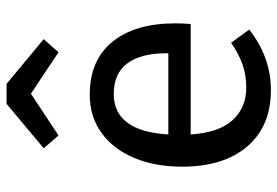

<svg xmlns="http://www.w3.org/2000/svg" viewBox="-150 -682 844 584"><g transform="rotate(-90 272.0 -390.0)"><path d="M491 -232H155Q161 -145 199 -104Q237 -63 297 -63Q335 -63 367 -74Q399 -85 434 -109L474 -54Q390 12 290 12Q180 12 118.5 -60Q57 -132 57 -258Q57 -340 83.5 -403.5Q110 -467 159.5 -503Q209 -539 276 -539Q381 -539 437 -470Q493 -401 493 -279Q493 -256 491 -232ZM402 -306Q402 -384 371 -425Q340 -466 278 -466Q165 -466 155 -300H402ZM113 -679 248 -792H309L445 -679L405 -634L279 -718L152 -634Z"/></g></svg>

Font: FiraGO
Style: Regular
Weight: 400
Designer: bBox Type
Foundry: bBox Type GmbH
Version: Version 1.001;April 20, 2020;FontCreator 12.0.0.2555 64-bit